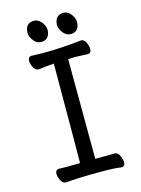

<svg xmlns="http://www.w3.org/2000/svg" viewBox="-131 -948 761 1034"><g transform="rotate(-15 250.0 -431.0)"><path d="M107 12Q87 12 77 -9Q67 -30 67 -45Q67 -69 88 -69L128 -68L205 -69Q206 -107 207 -623Q159 -620 122 -614Q102 -614 92 -635Q82 -656 82 -671Q82 -695 103 -695Q110 -695 128.5 -694Q147 -693 167 -693Q264 -693 381 -706Q398 -706 407.5 -685Q417 -664 417 -649Q417 -625 397 -625Q340 -628 325 -628L288 -626Q289 -152 290 -70Q384 -70 397 -71Q416 -71 425.5 -49Q435 -27 435 -12Q435 11 415 11Q380 5 304 5Q172 5 107 12ZM172 -753Q147 -753 130 -776Q113 -799 113 -820Q115 -874 163 -874Q186 -874 204 -852Q222 -830 222 -806Q218 -753 172 -753ZM337 -753Q312 -753 294.5 -776Q277 -799 277 -820Q280 -874 328 -874Q351 -874 368.5 -852Q386 -830 386 -806Q383 -753 337 -753Z"/></g></svg>

Font: LXGW WenKai Mono Medium
Style: Regular
Weight: 500
Monospace: yes
Designer: LXGW / Fontworks Inc.
Foundry: LXGW / Fontworks Inc.
Version: Version 1.520; June 14, 2025